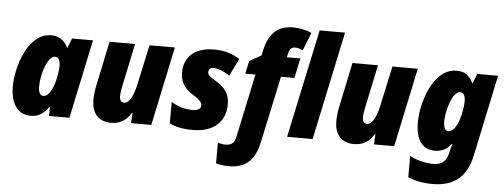

<svg xmlns="http://www.w3.org/2000/svg" viewBox="-59 -933 3521 1341"><g transform="rotate(5 1701.5 -262.5)"><path d="M173 10C233 10 267 -20 298 -62H302L301 0H444L561 -553H414L388 -486H385C360 -536 323 -563 267 -563C105 -563 31 -322 31 -185C31 -48 93 10 173 10ZM249 -136C226 -136 214 -159 214 -201C214 -287 256 -416 307 -416C332 -416 344 -392 344 -352C344 -332 341 -310 334 -275C322 -209 292 -136 249 -136Z M736 10C798 10 842 -16 876 -72H880L876 0H1018L1135 -553H957L898 -279C879 -188 849 -138 815 -138C796 -138 783 -152 783 -178C783 -199 787 -228 792 -250L856 -553H677L611 -238C604 -205 600 -169 600 -137C600 -54 642 10 736 10Z M1310 10C1451 10 1538 -64 1538 -189C1538 -261 1506 -306 1441 -344C1395 -372 1382 -383 1382 -402C1382 -423 1395 -434 1416 -434C1447 -434 1495 -416 1530 -390L1590 -512C1540 -545 1480 -563 1411 -563C1268 -563 1200 -488 1200 -385C1200 -324 1222 -278 1288 -236C1346 -200 1354 -184 1354 -164C1354 -136 1319 -129 1294 -129C1248 -129 1198 -141 1146 -172V-22C1188 -1 1237 10 1310 10Z M1583 240C1713 240 1766 166 1791 53L1891 -414H1985L2015 -553H1920L1928 -588C1933 -610 1948 -626 1971 -626C1988 -626 2009 -620 2026 -611L2076 -737C2040 -755 1992 -765 1945 -765C1827 -765 1773 -691 1750 -585L1742 -550L1660 -504L1641 -414H1712L1618 29C1610 68 1593 92 1547 92C1531 92 1508 88 1492 83V228C1517 236 1552 240 1583 240ZM1970 0H2149L2310 -760H2132Z M2439 10C2501 10 2545 -16 2579 -72H2583L2579 0H2721L2838 -553H2660L2601 -279C2582 -188 2552 -138 2518 -138C2499 -138 2486 -152 2486 -178C2486 -199 2490 -228 2495 -250L2559 -553H2380L2314 -238C2307 -205 2303 -169 2303 -137C2303 -54 2345 10 2439 10Z M3010 240C3142 240 3245 184 3280 19L3401 -553H3254L3229 -486H3226C3197 -540 3169 -563 3109 -563C2946 -563 2871 -320 2871 -180C2871 -48 2927 7 3004 7C3060 7 3092 -14 3121 -51H3125C3119 -32 3113 -12 3110 4L3105 24C3094 69 3062 100 3005 100C2946 100 2883 83 2838 58V208C2882 226 2934 240 3010 240ZM3089 -137C3066 -137 3054 -160 3054 -202C3054 -280 3094 -416 3147 -416C3172 -416 3184 -392 3184 -356C3184 -279 3148 -137 3089 -137Z"/></g></svg>

Font: Noto Sans SemiCondensed Black
Style: Italic
Weight: 900
Width: 4
Italic angle: -12°
Designer: Monotype Design Team
Foundry: Monotype Imaging Inc.
Version: Version 2.013